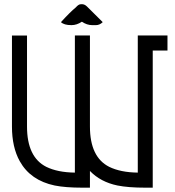

<svg xmlns="http://www.w3.org/2000/svg" viewBox="-20 -888 827 909"><path d="M703.1 0.5H668Q587.4 0.5 536.1 -9.8Q456.1 -26.4 405.8 -78.6V0.5H370.1Q289.6 0.5 238.8 -9.8Q124.5 -33.7 73.7 -124.5Q36.6 -190.9 36.6 -289.1V-719.7H107.9V-289.1Q107.9 -144 199.2 -98.1Q252.9 -71.8 334.5 -70.8V-720.2H405.8V-289.1Q405.8 -144 497.1 -98.1Q550.8 -71.8 632.3 -70.8V-720.2H772.9V-648.9H703.1ZM434.1 -769H416.5Q391.6 -769 367.7 -785.2Q343.3 -769 318.4 -769Q283.2 -769 268.6 -783.2Q313 -832 338.9 -853Q351.6 -867.2 360.4 -867.7L367.7 -868.2Q380.9 -868.2 392.1 -856.9Q397 -853 466.3 -783.2Q451.7 -769 434.1 -769Z"/></svg>

Font: Greenwashing Machine
Style: Regular
Weight: 400
Designer: Tup Wanders
Foundry: Free font, DO NOT SELL
Version: Version 1.00;August 10, 2023;FontCreator 11.5.0.2430 64-bit